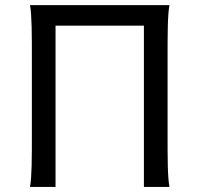

<svg xmlns="http://www.w3.org/2000/svg" viewBox="-20 -733 794 753"><path d="M544.4 -632.3V0H644.5C637.2 -39.1 637.2 -113.8 637.2 -210V-500.5C637.2 -596.7 637.2 -673.8 644.5 -712.9H97.7C105 -673.8 105 -596.7 105 -500.5V-210C105 -113.8 105 -39.1 97.7 0H197.8V-632.3Z"/></svg>

Font: Andika
Style: Regular
Weight: 400
Designer: Victor Gaultney, Annie Olsen, Julie Remington, Don Collingsworth, Eric Hays
Foundry: SIL International
Version: Version 1.000